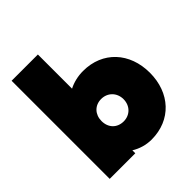

<svg xmlns="http://www.w3.org/2000/svg" viewBox="-201 -867 1013 1013"><g transform="rotate(-45 305.0 -361.0)"><path d="M350 10C496 10 593 -96 593 -246C593 -396 496 -502 350 -502C311 -502 274 -493 243 -477V-732H47V0H238V-22C270 -2 309 10 350 10ZM232 -246C232 -295 265 -330 313 -330C361 -330 396 -294 396 -246C396 -197 361 -162 314 -162C265 -162 232 -196 232 -246Z"/></g></svg>

Font: MV Cash Black
Style: Regular
Weight: 900
Designer: Rodrigo Fuenzalida
Foundry: fragTYPE
Version: Version 1.100;Glyphs 3.1.2 (3151)